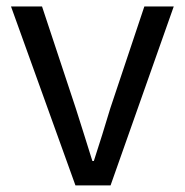

<svg xmlns="http://www.w3.org/2000/svg" viewBox="-20 -563 561 583"><path d="M209.1 0 13.4 -543.4H107.6L210.2 -233.8Q223 -194.2 235.6 -153.6Q248.3 -113 260.5 -74.1H264.9Q277.7 -113 290.3 -153.6Q303 -194.2 314.8 -233.8L418.3 -543.4H507.6L315.7 0Z"/></svg>

Font: Shanggu Sans SC VF
Style: Regular
Weight: 250
Designer: GuiWonder
Version: Version 1.021